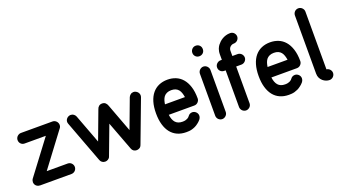

<svg xmlns="http://www.w3.org/2000/svg" viewBox="-57 -1226 3109 1742"><g transform="rotate(-20 1498.0 -354.5)"><path d="M100.1 -405.3Q78.6 -405.3 64.2 -419.7Q49.8 -434.1 49.8 -456.1Q49.8 -465.8 53.7 -475.1Q57.6 -484.4 64.5 -491.2Q71.3 -498 80.6 -502.4Q89.8 -506.8 100.1 -506.8H405.3Q416 -506.8 425 -502.7Q434.1 -498.5 440.9 -491.7Q447.8 -484.9 451.9 -475.3Q456.1 -465.8 456.1 -456.1Q456.1 -444.8 452.6 -436.8Q449.2 -428.7 442.9 -421.9L202.1 -101.1H404.3Q414.1 -101.1 423.1 -97.7Q432.1 -94.2 439.2 -87.4Q446.3 -80.6 450.7 -71.3Q455.1 -62 455.1 -50.8Q455.1 -39.6 450.7 -30Q446.3 -20.5 439.2 -13.9Q432.1 -7.3 423.1 -3.7Q414.1 0 404.3 0H100.1V-0.5Q87.9 -0.5 78.4 -5.1Q68.8 -9.8 62.5 -16.6Q56.2 -23.4 53 -32.5Q49.8 -41.5 49.8 -49.8Q50.3 -58.1 52.5 -65.9Q54.7 -73.7 60.1 -81.1L304.2 -405.3H202.6Z M532.7 -438Q528.8 -448.2 528.8 -457Q528.8 -467.8 533.4 -477.1Q538.1 -486.3 545.2 -492.7Q552.2 -499 561.5 -502.7Q570.8 -506.3 579.6 -506.3Q596.7 -506.3 609.1 -496.8Q621.6 -487.3 627 -473.6L731.9 -194.3L834 -467.3Q839.4 -485.4 851.8 -495.8Q864.3 -506.3 883.3 -506.3Q902.8 -506.3 915 -495.6Q927.2 -484.9 933.1 -467.3L1035.2 -194.3L1139.6 -473.6Q1144.5 -486.3 1157.2 -496.6Q1169.9 -506.8 1186.5 -506.8Q1196.8 -506.8 1205.8 -502.7Q1214.8 -498.5 1222.2 -491.9Q1229.5 -485.4 1233.9 -475.8Q1238.3 -466.3 1238.3 -456.1Q1237.8 -451.7 1237.3 -447Q1236.8 -442.4 1234.9 -438L1082.5 -33.2Q1075.7 -15.1 1062.3 -7.8Q1048.8 -0.5 1035.6 -0.5Q1018.6 -0.5 1005.9 -9.3Q993.2 -18.1 988.3 -33.2L883.3 -311.5L778.8 -33.2Q775.9 -23.9 770.3 -17.8Q764.6 -11.7 758.1 -7.8Q751.5 -3.9 744.6 -2.2Q737.8 -0.5 731.9 -0.5Q714.4 -0.5 701.9 -9.8Q689.5 -19 684.6 -33.2L608.4 -235.8Z M1584.5 -131.3Q1591.3 -141.1 1601.8 -146.5Q1612.3 -151.9 1625.5 -151.9Q1634.8 -151.9 1643.8 -147.9Q1652.8 -144 1659.9 -137.2Q1667 -130.4 1671.1 -121.3Q1675.3 -112.3 1675.3 -101.6Q1675.3 -91.3 1671.4 -81.8Q1667.5 -72.3 1661.1 -64.5Q1654.8 -56.6 1647.5 -50.3Q1640.1 -43.9 1634.8 -39.6Q1617.2 -25.4 1600.8 -17.8Q1584.5 -10.3 1569.3 -6.1Q1554.2 -2 1540.3 -1Q1526.4 0 1514.2 0Q1466.8 0 1429.2 -16.8Q1391.6 -33.7 1366 -65.9Q1340.3 -98.1 1326.7 -145.3Q1313 -192.4 1313 -253.4Q1313 -316.4 1327.1 -363.8Q1341.3 -411.1 1367.7 -442.9Q1394 -474.6 1431.2 -490.7Q1468.3 -506.8 1514.2 -506.8Q1556.2 -506.8 1592.8 -492.2Q1629.4 -477.5 1656.5 -446.5Q1683.6 -415.5 1699.2 -367.4Q1714.8 -319.3 1714.8 -253.4Q1714.8 -242.7 1710.7 -233.6Q1706.5 -224.6 1699.7 -217.5Q1692.9 -210.4 1683.6 -206.5Q1674.3 -202.6 1664.1 -202.6H1417.5Q1420.4 -178.7 1427.5 -159.7Q1434.6 -140.6 1446 -127.7Q1457.5 -114.7 1474.4 -107.9Q1491.2 -101.1 1514.2 -101.1Q1530.3 -101.1 1542 -104Q1553.7 -106.9 1561.8 -111.3Q1569.8 -115.7 1575.4 -120.8Q1581.1 -126 1584.5 -131.3ZM1442.4 -374.5Q1431.2 -358.9 1425.8 -341.3Q1420.4 -323.7 1417.5 -303.7H1610.4Q1606.9 -325.2 1600.8 -344Q1594.7 -362.8 1583.7 -376.5Q1572.8 -390.1 1555.7 -397.7Q1538.6 -405.3 1514.2 -405.3Q1489.7 -405.3 1471.9 -397.2Q1454.1 -389.2 1442.4 -374.5Z M1810.5 -658.2Q1810.5 -668.5 1814.5 -677.5Q1818.4 -686.5 1825.2 -693.6Q1832 -700.7 1841.1 -704.6Q1850.1 -708.5 1860.8 -708.5Q1882.8 -708.5 1897.2 -694.3Q1911.6 -680.2 1911.6 -658.2V-657.2Q1911.6 -634.8 1896.7 -620.8Q1881.8 -606.9 1860.8 -606.9Q1839.4 -606.9 1825 -621.3Q1810.5 -635.7 1810.5 -657.2V-657.7ZM1810.5 -456.1Q1810.5 -465.8 1814.5 -475.1Q1818.4 -484.4 1825.2 -491.2Q1832 -498 1841.3 -502.4Q1850.6 -506.8 1860.8 -506.8Q1871.6 -506.8 1880.9 -502.7Q1890.1 -498.5 1897 -491.5Q1903.8 -484.4 1908 -475.1Q1912.1 -465.8 1912.1 -456.1V-50.8Q1912.1 -40.5 1908 -31.2Q1903.8 -22 1896.7 -15.1Q1889.6 -8.3 1880.6 -4.2Q1871.6 0 1860.8 0Q1850.6 0 1841.3 -4.2Q1832 -8.3 1825.2 -15.1Q1818.4 -22 1814.5 -31.2Q1810.5 -40.5 1810.5 -50.8Z M2142.1 -50.8Q2142.1 -40.5 2138.2 -31.2Q2134.3 -22 2127.2 -15.1Q2120.1 -8.3 2110.8 -4.2Q2101.6 0 2091.3 0Q2081.1 0 2071.8 -4.2Q2062.5 -8.3 2055.7 -15.1Q2048.8 -22 2044.7 -31.2Q2040.5 -40.5 2040.5 -50.8V-405.3H2026.9Q2004.9 -405.3 1990.5 -419.7Q1976.1 -434.1 1976.1 -456.1Q1976.1 -465.8 1980 -475.1Q1983.9 -484.4 1991 -491.2Q1998 -498 2007.1 -502.4Q2016.1 -506.8 2026.9 -506.8H2040.5V-557.6Q2040.5 -574.7 2043 -587.6Q2045.4 -600.6 2049.1 -610.6Q2052.7 -620.6 2057.1 -627.9Q2061.5 -635.3 2065.9 -642.1Q2074.7 -653.8 2087.4 -666Q2100.1 -678.2 2116.2 -687.7Q2132.3 -697.3 2151.6 -703.1Q2170.9 -709 2193.8 -709Q2203.6 -709 2213.1 -705.1Q2222.7 -701.2 2229.2 -694.3Q2235.8 -687.5 2240 -678.2Q2244.1 -668.9 2244.1 -658.7Q2244.1 -648.4 2240 -639.2Q2235.8 -629.9 2229 -623Q2222.2 -616.2 2212.6 -612.3Q2203.1 -608.4 2193.4 -608.4Q2181.6 -608.4 2172.4 -604Q2163.1 -599.6 2156.2 -592.8Q2149.4 -585.9 2145.8 -576.9Q2142.1 -567.9 2142.1 -557.6V-506.8H2192.9Q2202.6 -506.8 2212.2 -502.7Q2221.7 -498.5 2228.5 -491.7Q2235.4 -484.9 2239.5 -475.3Q2243.7 -465.8 2243.7 -456.1Q2243.7 -444.8 2239.3 -435.8Q2234.9 -426.8 2228 -419.9Q2221.2 -413.1 2211.9 -409.2Q2202.6 -405.3 2192.9 -405.3H2142.1V-304.2Z M2575.2 -131.3Q2582 -141.1 2592.5 -146.5Q2603 -151.9 2616.2 -151.9Q2625.5 -151.9 2634.5 -147.9Q2643.6 -144 2650.6 -137.2Q2657.7 -130.4 2661.9 -121.3Q2666 -112.3 2666 -101.6Q2666 -91.3 2662.1 -81.8Q2658.2 -72.3 2651.9 -64.5Q2645.5 -56.6 2638.2 -50.3Q2630.9 -43.9 2625.5 -39.6Q2607.9 -25.4 2591.6 -17.8Q2575.2 -10.3 2560.1 -6.1Q2544.9 -2 2531 -1Q2517.1 0 2504.9 0Q2457.5 0 2419.9 -16.8Q2382.3 -33.7 2356.7 -65.9Q2331.1 -98.1 2317.4 -145.3Q2303.7 -192.4 2303.7 -253.4Q2303.7 -316.4 2317.9 -363.8Q2332 -411.1 2358.4 -442.9Q2384.8 -474.6 2421.9 -490.7Q2459 -506.8 2504.9 -506.8Q2546.9 -506.8 2583.5 -492.2Q2620.1 -477.5 2647.2 -446.5Q2674.3 -415.5 2689.9 -367.4Q2705.6 -319.3 2705.6 -253.4Q2705.6 -242.7 2701.4 -233.6Q2697.3 -224.6 2690.4 -217.5Q2683.6 -210.4 2674.3 -206.5Q2665 -202.6 2654.8 -202.6H2408.2Q2411.1 -178.7 2418.2 -159.7Q2425.3 -140.6 2436.8 -127.7Q2448.2 -114.7 2465.1 -107.9Q2481.9 -101.1 2504.9 -101.1Q2521 -101.1 2532.7 -104Q2544.4 -106.9 2552.5 -111.3Q2560.5 -115.7 2566.2 -120.8Q2571.8 -126 2575.2 -131.3ZM2433.1 -374.5Q2421.9 -358.9 2416.5 -341.3Q2411.1 -323.7 2408.2 -303.7H2601.1Q2597.7 -325.2 2591.6 -344Q2585.4 -362.8 2574.5 -376.5Q2563.5 -390.1 2546.4 -397.7Q2529.3 -405.3 2504.9 -405.3Q2480.5 -405.3 2462.6 -397.2Q2444.8 -389.2 2433.1 -374.5Z M2801.3 -658.2Q2801.3 -668.5 2805.2 -677.7Q2809.1 -687 2815.9 -694.1Q2822.8 -701.2 2832 -705.1Q2841.3 -709 2851.6 -709Q2862.3 -709 2871.3 -705.1Q2880.4 -701.2 2887.5 -694.1Q2894.5 -687 2898.7 -678Q2902.8 -668.9 2902.8 -658.2V-101.1Q2911.1 -100.1 2919.4 -96.2Q2927.7 -92.3 2934.1 -85.4Q2940.4 -78.6 2944.3 -70.1Q2948.2 -61.5 2948.2 -50.8Q2948.2 -40.5 2944.1 -31.2Q2939.9 -22 2933.1 -15.1Q2926.3 -8.3 2917 -4.2Q2907.7 0 2897.5 0Q2881.8 0 2865 -6.1Q2848.1 -12.2 2834 -24.2Q2819.8 -36.1 2810.5 -54.2Q2801.3 -72.3 2801.3 -96.7Z"/></g></svg>

Font: TGL 0-17
Style: Regular
Weight: 400
Designer: Peter Wiegel
Foundry: Peter Wiegel
Version: Version 1.003 2010